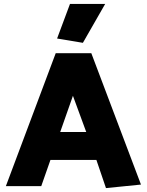

<svg xmlns="http://www.w3.org/2000/svg" viewBox="-20 -952 751 982"><path d="M191 0 238 -134H473L522 10L701 -8L447 -680H265L10 0ZM353 -462 421 -277H288ZM338 -932 272 -755 404 -733 518 -932Z"/></svg>

Font: Catamaran
Style: Regular
Weight: 900
Designer: Pria Ravichandran
Version: Version 1.001;PS 001.000;hotconv 1.0.70;makeotf.lib2.5.58329